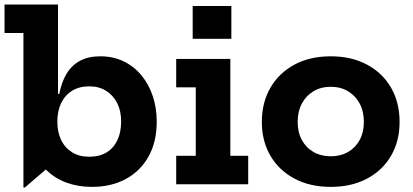

<svg xmlns="http://www.w3.org/2000/svg" viewBox="-23 -810 1817 844"><path d="M80 14.5V-665H-3V-790H232V-353.5L229 -299V-220.5L232 -111L86 14.5ZM381 11.5Q320.5 11.5 269.2 -7.2Q218 -26 180.2 -63.2Q142.5 -100.5 122 -156L229 -275.5Q229 -230 245.5 -195.2Q262 -160.5 293.5 -140.8Q325 -121 369.5 -121Q414.5 -121 445.8 -140.2Q477 -159.5 493.2 -194.2Q509.5 -229 509.5 -276.5Q509.5 -322.5 492 -357Q474.5 -391.5 443 -411Q411.5 -430.5 369.5 -430.5Q325.5 -430.5 294 -411Q262.5 -391.5 245.8 -356.8Q229 -322 229 -275.5L214 -397H237.5Q247.5 -449.5 270 -486.5Q292.5 -523.5 329.2 -543Q366 -562.5 418 -562.5Q475 -562.5 520.8 -540.2Q566.5 -518 599 -478.5Q631.5 -439 648.8 -386.8Q666 -334.5 666 -275Q666 -188 630.8 -123.5Q595.5 -59 531.2 -23.8Q467 11.5 381 11.5Z M989.5 -125H1068V0H751.5V-125H837.5V-426H751.5V-551H989.5ZM824 -783.5H994V-639.5H824Z M1431 11.5Q1339.5 11.5 1271.5 -24.8Q1203.5 -61 1165.8 -125.2Q1128 -189.5 1128 -274Q1128 -359.5 1165.8 -424.5Q1203.5 -489.5 1271.5 -526Q1339.5 -562.5 1431 -562.5Q1522 -562.5 1590.2 -526Q1658.5 -489.5 1696 -424.5Q1733.5 -359.5 1733.5 -274Q1733.5 -189.5 1696 -125.2Q1658.5 -61 1590.5 -24.8Q1522.5 11.5 1431 11.5ZM1431 -123Q1474 -123 1506.8 -141.8Q1539.5 -160.5 1558 -194.5Q1576.5 -228.5 1576.5 -274.5Q1576.5 -320 1558 -354.8Q1539.5 -389.5 1506.8 -409Q1474 -428.5 1431 -428.5Q1388 -428.5 1355.2 -409Q1322.5 -389.5 1304 -354.8Q1285.5 -320 1285.5 -274.5Q1285.5 -228.5 1304 -194.5Q1322.5 -160.5 1355.2 -141.8Q1388 -123 1431 -123Z"/></svg>

Font: Hepta Slab
Style: Bold
Weight: 700
Designer: Michael LaGattuta
Foundry: Michael LaGattuta
Version: Version 1.100